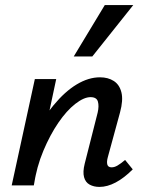

<svg xmlns="http://www.w3.org/2000/svg" viewBox="-20 -729 567 755"><path d="M371 6Q349 6 332.5 -3Q316 -12 310.5 -32.5Q305 -53 313 -85L364 -286Q370 -312 365 -329.5Q360 -347 336 -347Q310 -347 276 -320.5Q242 -294 209.5 -246.5Q177 -199 150.5 -136Q124 -73 113 0H50Q74 -103 110 -182Q146 -261 190.5 -315Q235 -369 281.5 -397Q328 -425 373 -425Q405 -425 427.5 -410.5Q450 -396 457.5 -365.5Q465 -335 452 -287L404 -111Q399 -93 402 -82Q405 -71 419 -71Q430 -71 442 -78Q454 -85 472 -100L502 -63Q468 -29 435 -11.5Q402 6 371 6ZM26 0 117 -418H201L112 0ZM270 -507 392 -709H504L343 -507Z"/></svg>

Font: Ysabeau Office SemiBold
Style: Italic
Weight: 600
Italic angle: -12°
Designer: Christian Thalmann (Catharsis Fonts)
Version: Version 2.001;gftools[0.9.30]; featfreeze: tnum,lnum,ss02